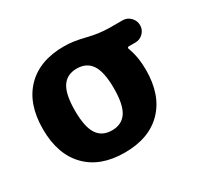

<svg xmlns="http://www.w3.org/2000/svg" viewBox="-119 -683 885 846"><g transform="rotate(-30 323.5 -260.0)"><path d="M367.5 -380Q343 -417 293 -417Q243 -417 218.5 -380Q194 -343 194 -260Q194 -177 218.5 -140Q243 -103 293 -103Q343 -103 367.5 -140Q392 -177 392 -260Q392 -343 367.5 -380ZM293 -530Q340 -530 398.5 -515Q457 -500 513 -500H575Q598 -500 614.5 -483Q631 -466 631 -443Q631 -420 614.5 -403.5Q598 -387 575 -387H540Q537 -387 535.5 -384Q534 -381 535 -378Q555 -326 555 -260Q555 -132 486 -61Q417 10 293 10Q169 10 100 -61Q31 -132 31 -260Q31 -388 100 -459Q169 -530 293 -530Z"/></g></svg>

Font: Rounded Mplus 1c ExtraBold
Style: Regular
Weight: 800
Version: Version 1.059.20150529